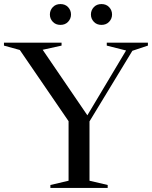

<svg xmlns="http://www.w3.org/2000/svg" viewBox="-32 -925 748 945"><path d="M65.5 -679 -12.5 -700.5V-715H271V-700.5L178 -680L398 -357.5L588.5 -676.5L493.5 -700.5V-715H696V-700.5L619.5 -675L408.5 -327.5V-35.5L498 -14.5V0H216V-14.5L305.5 -35.5V-328.5ZM265.5 -802.5Q242 -802.5 227.8 -817.8Q213.5 -833 213.5 -853.5Q213.5 -874.5 227.8 -889.8Q242 -905 265.5 -905Q289 -905 303.2 -889.8Q317.5 -874.5 317.5 -853.5Q317.5 -833 303.2 -817.8Q289 -802.5 265.5 -802.5ZM467.5 -802.5Q444 -802.5 429.8 -817.8Q415.5 -833 415.5 -853.5Q415.5 -874.5 429.8 -889.8Q444 -905 467.5 -905Q491 -905 505.2 -889.8Q519.5 -874.5 519.5 -853.5Q519.5 -833 505.2 -817.8Q491 -802.5 467.5 -802.5Z"/></svg>

Font: Newsreader Display
Style: Regular
Weight: 400
Designer: Hugues Gentile
Foundry: Production Type
Version: Version 1.001